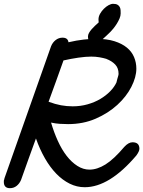

<svg xmlns="http://www.w3.org/2000/svg" viewBox="-45 -939 749 1004"><path d="M484 -728Q464 -713 448 -713Q415 -713 415 -748Q415 -757 420.5 -767Q426 -777 434.5 -786.5Q443 -796 452 -804.5Q461 -813 468 -819Q470 -821 470 -821Q470 -821 471 -822Q470 -827 470 -837Q470 -852 478 -866.5Q486 -881 498 -893Q510 -905 523 -912Q536 -919 546 -919Q561 -919 569 -914.5Q577 -910 581 -902.5Q585 -895 585.5 -886Q586 -877 586 -869Q586 -856 580 -842Q574 -828 565.5 -814.5Q557 -801 548 -790Q539 -779 533 -773Q513 -753 486 -729ZM282 -742Q310 -742 313 -718Q356 -728 392 -732Q428 -736 458 -736Q514 -736 553.5 -723.5Q593 -711 618.5 -690Q644 -669 656 -640.5Q668 -612 668 -580Q668 -536 642 -485Q616 -434 568.5 -390.5Q521 -347 455.5 -318.5Q390 -290 311 -290Q289 -290 267 -291.5Q245 -293 222 -298Q237 -247 257.5 -202Q278 -157 303.5 -124Q329 -91 359.5 -71.5Q390 -52 423 -52Q463 -52 506.5 -79Q550 -106 605 -171Q627 -195 648 -195Q684 -195 684 -161Q684 -148 668 -126Q527 40 398 40Q357 40 319.5 21.5Q282 3 249.5 -30.5Q217 -64 190 -111Q163 -158 143 -215Q123 -160 103.5 -106Q84 -52 65 2Q57 21 42 33Q27 45 7 45Q-25 45 -25 12Q-25 7 -24.5 3.5Q-24 0 -21 -6L-23 -3Q10 -97 43 -190Q76 -283 109 -377Q136 -454 165.5 -537Q195 -620 222 -697Q230 -717 246 -729.5Q262 -742 282 -742ZM512 -631Q495 -636 475 -639.5Q455 -643 432 -643Q403 -643 365 -637.5Q327 -632 287 -623Q267 -565 248.5 -515.5Q230 -466 209 -407Q244 -394 274 -388.5Q304 -383 335 -383Q376 -383 413 -393.5Q450 -404 479.5 -421.5Q509 -439 531 -461.5Q553 -484 564 -508Q565 -513 566.5 -518.5Q568 -524 569 -528Q571 -535 573 -541.5Q575 -548 575 -553Q575 -583 557.5 -601.5Q540 -620 511 -631Z"/></svg>

Font: Discipuli Britannica Bold
Style: Regular
Weight: 700
Designer: Peter Wiegel
Foundry: Peter Wiegel
Version: Version 0.001 2009